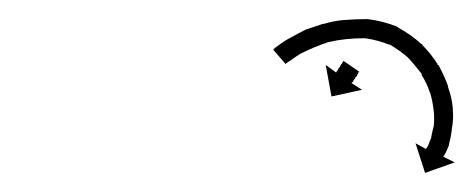

<svg xmlns="http://www.w3.org/2000/svg" viewBox="-20 -618 496 201"><path d="M356 -543Q356 -543 356 -542Q356 -543 355 -542Q355 -541 355 -541Q354 -540 354 -540Q354 -540 354 -539Q354 -539 353 -538Q353 -537 352 -537Q351 -536 352 -536Q351 -535 351 -535Q350 -534 350 -534Q350 -533 350 -533Q349 -532 349 -532Q349 -532 349 -532Q349 -532 348 -531Q348 -531 348 -531L359 -524L327 -517L321 -550L332 -542Q332 -542 332 -542Q332 -542 332 -543Q332 -543 332 -543Q333 -543 333 -544Q333 -544 334 -545Q334 -546 334 -546Q334 -546 335 -547Q335 -548 336 -548Q336 -549 336 -549Q336 -549 337 -550Q337 -551 337.5 -551Q338 -551 338 -551Q338 -552 338 -552Q339 -553 339 -553Q339 -553 339 -554Q340 -554 340 -554Q340 -554 340 -554L356 -543Q356 -543 356 -543ZM268 -568Q268 -568 268 -568Q268 -568 268 -568Q268 -568 268 -568Q268 -568 268 -568Q271 -570 275 -573Q275 -573 275 -573Q275 -573 275 -573Q275 -573 275 -573Q275 -573 275 -573Q279 -576 285 -579Q285 -579 285 -579Q285 -579 285 -579Q285 -579 285 -579Q285 -579 285 -579Q292 -583 300 -587Q300 -587 300 -587Q300 -587 300 -587Q300 -587 300 -587Q300 -587 300 -587Q309 -590 318 -593Q318 -593 318.5 -593Q319 -593 319 -593Q319 -593 319 -593Q319 -593 319 -593Q329 -596 339 -597Q339 -597 339 -597Q339 -597 340 -597Q340 -597 340 -597Q340 -597 340 -597Q351 -598 364 -598Q364 -598 364 -598Q365 -598 365 -598Q381 -596 396 -590Q396 -590 397 -589Q397 -589 397 -589Q410 -582 421 -572Q421 -572 421 -572Q421 -572 422 -572Q422 -572 422 -571.5Q422 -571 422 -571Q431 -562 438 -551Q438 -551 438 -551Q438 -551 438 -550Q439 -550 439 -550Q439 -550 439 -550Q445 -539 449 -528Q449 -528 449 -528Q449 -528 449 -528Q449 -528 449 -527.5Q449 -527 449 -527Q453 -516 454 -505Q454 -505 454 -504.5Q454 -504 454 -504Q454 -504 454 -504Q454 -504 454 -504Q455 -493 453 -483Q453 -483 453 -483Q453 -483 453 -482Q453 -482 453 -482Q453 -482 453 -482Q452 -474 450 -467Q450 -467 450 -467Q450 -467 450 -466Q450 -466 450 -466Q450 -466 450 -466Q448 -461 446 -457Q446 -457 446 -457Q446 -457 446 -457Q446 -457 446 -457Q446 -457 446 -457Q445 -455 444 -454L456 -448L425 -437L415 -468L426 -462Q427 -464 428 -465Q428 -465 428 -465Q428 -465 428 -465Q428 -465 428 -465Q428 -465 428 -465Q429 -468 431 -473Q431 -473 431 -473Q431 -473 431 -473Q431 -473 431 -472.5Q431 -472 431 -472Q432 -478 434 -486Q434 -486 434 -486Q434 -486 434 -485Q434 -485 434 -485Q434 -485 434 -485Q435 -493 434 -503Q434 -503 434 -503Q434 -503 434 -503Q434 -502 434 -502Q434 -502 434 -502Q433 -512 430 -522Q430 -522 430 -522Q430 -522 430 -521Q430 -521 430 -521Q430 -521 430 -521Q427 -531 421 -540Q421 -540 421 -540Q421 -540 421 -540Q422 -540 422 -540Q422 -540 422 -540Q415 -549 407 -558Q407 -558 407 -557.5Q407 -557 408 -557Q408 -557 408 -557Q408 -557 408 -557Q399 -565 387 -572Q387 -572 388 -571Q388 -571 388 -571Q376 -576 362 -578Q362 -578 363 -578Q364 -578 363 -578Q352 -578 342 -577Q342 -577 342 -577Q342 -577 342 -577Q342 -577 342 -577Q342 -577 342 -577Q333 -576 324 -574Q324 -574 324 -574Q324 -574 324 -574Q324 -574 324 -574Q324 -574 324 -574Q315 -571 308 -568Q308 -568 308 -568Q308 -568 308 -568Q308 -568 308 -568Q308 -568 308 -568Q301 -565 295 -562Q295 -562 295 -562Q295 -562 295 -562Q295 -562 295 -562Q295 -562 295 -562Q290 -559 286 -556Q286 -556 286 -556Q286 -556 286 -556Q286 -556 286 -556Q286 -556 286 -556Q283 -554 280 -552Q280 -552 280 -552Q280 -552 280 -552Q280 -552 280 -552Q280 -552 280 -552Q279 -551 279 -551L266 -566Q267 -567 268 -568Z"/></svg>

Font: FRB American Cursive Just Arrows Black
Style: Bold Italic
Weight: 900
Italic angle: -25°
Version: Version 2.0;Modular Font Editor K font №1